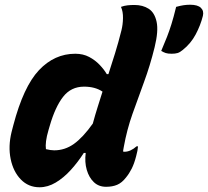

<svg xmlns="http://www.w3.org/2000/svg" viewBox="-20 -779 878 811"><path d="M705 -552Q689 -552 680 -555Q671 -558 661 -564Q676 -599 685.5 -623.5Q695 -648 704 -676.5Q713 -705 724 -750Q742 -755 755.5 -757Q769 -759 783 -759Q815 -759 828.5 -746Q842 -733 837 -712Q827 -672 806.5 -633.5Q786 -595 752 -568Q740 -558 730 -555Q720 -552 705 -552ZM298 -552Q331 -552 356.5 -538.5Q382 -525 401 -505Q420 -485 431 -466H438Q452 -509 466 -554Q480 -599 493 -651Q499 -675 499.5 -702.5Q500 -730 491 -750Q505 -755 518.5 -756.5Q532 -758 548 -758Q583 -758 608 -742Q633 -726 641.5 -687Q650 -648 633 -579Q614 -502 588.5 -433Q563 -364 539.5 -297.5Q516 -231 503 -159Q501 -149 500.5 -145Q500 -141 500 -139Q502 -138 506 -138Q531 -138 557 -161H563Q562 -144 555 -119Q547 -88 536.5 -67Q526 -46 512 -29Q495 -7 475 1.5Q455 10 428 10Q397 10 376.5 -9.5Q356 -29 346.5 -61.5Q337 -94 342 -133H334Q309 -94 279 -61Q249 -28 215.5 -8Q182 12 147 12Q100 12 68 -21Q36 -54 25 -107.5Q14 -161 29 -222L36 -249Q79 -413 144.5 -482.5Q210 -552 298 -552ZM174 -149Q194 -144 209 -144Q254 -144 292 -171Q330 -198 372 -257Q382 -294 392.5 -327Q403 -360 413 -392Q382 -413 335 -413Q280 -413 246.5 -370Q213 -327 190 -247L185 -230Q177 -203 174.5 -183Q172 -163 174 -149Z"/></svg>

Font: Recursive Sn Csl St XBd
Style: Italic
Weight: 800
Italic angle: -15°
Version: Version 1.079;hotconv 1.0.112;makeotfexe 2.5.65598; ttfautoh